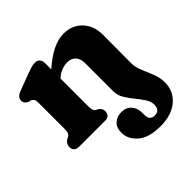

<svg xmlns="http://www.w3.org/2000/svg" viewBox="-187 -648 1037 1037"><g transform="rotate(-45 331.0 -130.0)"><path d="M415 -80V-293.5Q415 -330 397.5 -349Q380 -368 349 -368Q329.5 -368 307.5 -360.2Q285.5 -352.5 263.5 -332.5L262 -331.5V-126Q262 -100.5 265.8 -90.5Q269.5 -80.5 278.5 -76L289.5 -70Q308.5 -58 308.5 -37Q308.5 0 271.5 0H75Q34 0 34 -37Q34 -60 57.5 -75L68.5 -80Q76.5 -84.5 81 -93.8Q85.5 -103 85.5 -126V-321.5Q85.5 -342 80 -349.5Q74.5 -357 65.5 -361.5L50.5 -364.5Q40 -370 33.5 -377.5Q27 -385 27 -397.5Q27 -423.5 62.5 -437L158 -473Q180 -481.5 194.8 -485.8Q209.5 -490 225.5 -490Q242.5 -490 252.2 -479Q262 -468 262 -450V-402Q317.5 -450.5 361.8 -471Q406 -491.5 444.5 -491.5Q510 -491.5 550.8 -448.5Q591.5 -405.5 591.5 -336.5L590.5 -122Q590 -91.5 604.2 -57.8Q618.5 -24 632.5 11Q646.5 46 646.5 81Q646.5 149 596.8 191Q547 233 462 233Q374.5 233 331 195.2Q287.5 157.5 287.5 108.5Q287.5 70 309.2 49.5Q331 29 366.5 29Q402 29 422.8 51.8Q443.5 74.5 443.5 111V128.5Q443.5 170 482 170Q521 169.5 521 126Q521 102 505 77.8Q489 53.5 468 28Q447 2.5 431 -24.2Q415 -51 415 -80Z"/></g></svg>

Font: Fraunces 9pt S100
Style: Bold
Weight: 700
Version: Version 1.000; ttfautohint (v1.8.3)